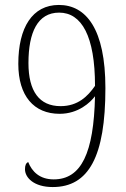

<svg xmlns="http://www.w3.org/2000/svg" viewBox="-20 -744 508 776"><path d="M193 12C339 12 406 -112 406 -388C406 -627 328 -724 218 -724C111 -724 54 -633 54 -486C54 -356 117 -284 221 -284C297 -284 345 -330 364 -355C359 -126 309 -19 197 -19C140 -19 109 -51 94 -89C85 -85 81 -76 81 -60C81 -26 117 12 193 12ZM225 -315C139 -315 95 -375 95 -489C95 -613 132 -693 219 -693C310 -693 364 -598 364 -397C335 -355 295 -315 225 -315Z"/></svg>

Font: Noto Serif Georgian Condensed ExtraLight
Style: Regular
Weight: 200
Width: 3
Designer: Monotype Design Team, Akaki Razmadze
Foundry: Google LLC
Version: Version 2.003